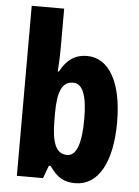

<svg xmlns="http://www.w3.org/2000/svg" viewBox="-54 -802 619 855"><g transform="rotate(5 255.5 -375.0)"><path d="M198 -578V-760H53V0H170L191 -57H199C235 -5 266 10 315 10C418 10 477 -99 477 -276C477 -454 417 -559 318 -559C268 -559 228 -535 199 -479H194C197 -524 198 -557 198 -578ZM267 -435C310 -435 330 -382 330 -278C330 -165 308 -112 268 -112C219 -112 198 -157 198 -263V-293C198 -386 216 -435 267 -435Z"/></g></svg>

Font: Noto Sans Myanmar ExtraCondensed ExtraBold
Style: Regular
Weight: 800
Width: 2
Designer: Monotype Design Team
Foundry: Monotype Imaging Inc.
Version: Version 2.107